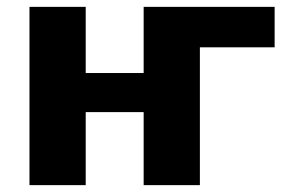

<svg xmlns="http://www.w3.org/2000/svg" viewBox="-20 -540 857 560"><path d="M563 -402V0H399V-213H230V0H66V-520H230V-327H399V-520H781V-402Z"/></svg>

Font: Mplus 1p ExtraBold
Style: Regular
Weight: 800
Version: Version 1.061